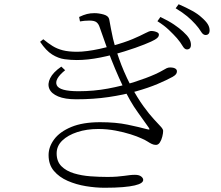

<svg xmlns="http://www.w3.org/2000/svg" viewBox="-20 -839 1040 905"><path d="M814 -659Q798 -677 776 -698Q754 -719 722 -739L736 -759Q774 -741 800 -723.5Q826 -706 843 -690Q863 -672 871.5 -657.5Q880 -643 880 -628Q880 -617 875 -611.5Q870 -606 861 -606Q850 -606 840.5 -622.5Q831 -639 814 -659ZM901 -725Q883 -745 862 -762.5Q841 -780 808 -800L822 -819Q859 -803 886 -788Q913 -773 929 -758Q950 -740 959 -725.5Q968 -711 968 -696Q968 -685 963 -679.5Q958 -674 949 -674Q937 -674 927.5 -690Q918 -706 901 -725ZM184 -654 169 -642Q197 -600 226 -582Q255 -564 284 -560Q313 -556 342 -556Q394 -556 453.5 -568Q513 -580 567.5 -597Q622 -614 660.5 -629.5Q699 -645 710 -652Q720 -658 724.5 -663.5Q729 -669 729 -675Q729 -682 723 -685.5Q717 -689 709 -691Q701 -693 693 -693Q684 -693 663.5 -682Q643 -671 605.5 -655Q568 -639 506 -622Q479 -615 449 -608.5Q419 -602 391.5 -598.5Q364 -595 344 -595Q303 -595 276 -602Q249 -609 228 -622Q207 -635 184 -654ZM287 -508 269 -525Q230 -498 216.5 -470.5Q203 -443 212.5 -420.5Q222 -398 254 -384.5Q286 -371 339 -371Q421 -371 492 -381.5Q563 -392 621.5 -408.5Q680 -425 723.5 -443.5Q767 -462 794 -477Q806 -484 810 -490Q814 -496 814 -503Q814 -509 810 -513Q806 -517 799 -519Q792 -521 782 -521Q773 -521 765.5 -517.5Q758 -514 746.5 -507Q735 -500 711 -489Q671 -471 613.5 -452.5Q556 -434 489 -421.5Q422 -409 350 -409Q260 -409 247.5 -437.5Q235 -466 287 -508ZM452 -263Q370 -263 316 -240.5Q262 -218 235.5 -182.5Q209 -147 209 -108Q209 -63 234 -33.5Q259 -4 299 13.5Q339 31 385 38.5Q431 46 473 46Q524 46 559 43Q594 40 615 35Q636 30 645.5 23.5Q655 17 655 9Q655 0 645 -7.5Q635 -15 616 -15Q604 -15 591.5 -13.5Q579 -12 564.5 -10Q550 -8 531 -6.5Q512 -5 486 -5Q448 -5 406.5 -8Q365 -11 328.5 -22Q292 -33 269.5 -55.5Q247 -78 247 -116Q247 -151 273.5 -176.5Q300 -202 344.5 -216.5Q389 -231 443 -231Q485 -231 524.5 -223.5Q564 -216 595.5 -206Q627 -196 646 -187Q663 -180 674.5 -172.5Q686 -165 695.5 -160.5Q705 -156 715 -156Q726 -156 733.5 -167.5Q741 -179 745 -195Q749 -211 749 -222Q749 -230 737.5 -242.5Q726 -255 705 -277.5Q684 -300 656 -338.5Q628 -377 595 -438Q578 -471 564.5 -502.5Q551 -534 541.5 -561.5Q532 -589 525 -610Q518 -634 512.5 -657.5Q507 -681 503 -703.5Q499 -726 495 -747Q492 -764 469 -770.5Q446 -777 425 -777Q406 -777 390 -773Q374 -769 353 -759L357 -738Q368 -740 378.5 -741Q389 -742 402 -742Q425 -742 435 -734Q445 -726 450 -710Q468 -657 486 -608Q504 -559 522.5 -515Q541 -471 560 -431Q593 -360 629 -310.5Q665 -261 680 -239Q685 -232 684.5 -229.5Q684 -227 673 -230Q636 -240 581 -251.5Q526 -263 452 -263Z"/></svg>

Font: Noto Serif TC
Style: Regular
Weight: 200
Designer: Ryoko NISHIZUKA 西塚涼子 (kana & ideographs); Frank Grießhammer (Latin, Greek & Cyrillic); Wenlong ZHANG 张文龙 (bopomofo); San
Foundry: Adobe
Version: Version 2.001;hotconv 1.1.0;makeotfexe 2.6.0